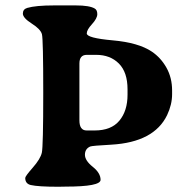

<svg xmlns="http://www.w3.org/2000/svg" viewBox="-20 -692 709 713"><path d="M274.9 -456.1V-245.1Q274.9 -207.5 301.8 -207.5H331.5Q393.1 -207.5 423.3 -243.9Q453.6 -280.3 453.6 -340.3V-360.4Q453.6 -423.8 421.4 -456.1Q389.2 -488.3 337.4 -488.3H302.2Q274.9 -488.3 274.9 -456.1ZM73.7 -31.2Q73.7 -37.6 101.8 -69.6Q129.9 -101.6 135.3 -124.8Q140.6 -147.9 140.6 -347.2Q140.6 -546.4 135.7 -564.9Q130.9 -583.5 97.9 -604.5Q64.9 -625.5 64.9 -641.6Q64.9 -657.7 81.1 -662.6Q112.8 -671.9 180.7 -671.9H261.7Q312.5 -671.9 332 -660.2Q341.3 -654.8 341.3 -639.4Q341.3 -624 321.8 -602.5Q302.2 -581.1 302.2 -567.9Q302.2 -550.8 398.2 -542.2Q494.1 -533.7 543.5 -500.5Q577.1 -478 598.1 -440.7Q619.1 -403.3 619.1 -356V-342.3Q619.1 -303.7 600.6 -264.6Q552.2 -164.1 394 -154.8Q321.8 -150.9 314.9 -147.9Q295.4 -139.2 295.4 -117.4Q295.4 -95.7 324.5 -72.5Q353.5 -49.3 353.5 -24.2Q353.5 1 224.1 1L196.8 1.5Q122.1 1.5 94.2 -4.9Q73.7 -9.8 73.7 -31.2Z"/></svg>

Font: Averia Serif Libre RX
Style: Bold
Weight: 700
Version: Version 1.002